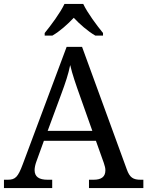

<svg xmlns="http://www.w3.org/2000/svg" viewBox="-20 -951 745 971"><path d="M206 -784V-771H245C283 -793 323 -829 353 -861C383 -829 424 -793 462 -771H501V-784C470 -822 422 -886 401 -931H306C285 -886 237 -822 206 -784ZM0 0H244V-42H221C177 -42 155 -57 155 -91C155 -102 158 -118 164 -134L202 -239H465L505 -127C510 -112 513 -101 513 -90C513 -57 493 -42 453 -42H430V0H705V-42H692C653 -42 636 -53 621 -95L395 -714H317L95 -120C71 -56 58 -42 19 -42H0ZM221 -289 289 -473C312 -535 325 -574 335 -622C346 -574 364 -523 385 -464L447 -289Z"/></svg>

Font: Noto Fangsong KSS Rotated
Style: Regular
Weight: 400
Designer: LIU Zhao, ZHANG Congyu, Kushim JIANG
Foundry: Guyu Beijing Co. Ltd.
Version: Version 1.000;November 16, 2022;FontCreator 11.5.0.2427 64-b